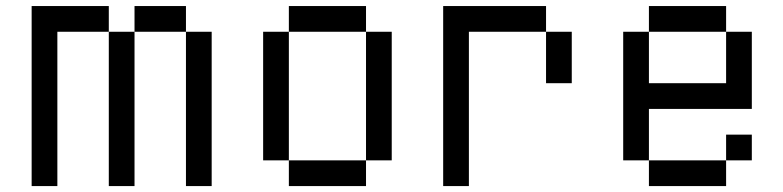

<svg xmlns="http://www.w3.org/2000/svg" viewBox="-20 -628 2644 648"><path d="M607.6 -520.8H694.4V0H607.6ZM607.6 -520.8H434V-607.6H607.6ZM347.2 -520.8H173.6V0H86.8V-607.6H347.2ZM347.2 -520.8H434V0H347.2Z M1215.3 -520.8H1302.1V-86.8H1215.3ZM868.1 -520.8H954.9V-86.8H868.1ZM1215.3 -86.8V0H954.9V-86.8ZM954.9 -520.8V-607.6H1215.3V-520.8Z M1822.9 -347.2H1909.7V-520.8H1822.9ZM1475.7 0V-607.6H1822.9V-520.8H1562.5V0Z M2170.1 -520.8V-607.6H2430.6V-520.8ZM2170.1 0V-86.8H2430.6V0ZM2430.6 -520.8H2517.4V-260.4H2170.1V-86.8H2083.3V-520.8H2170.1V-347.2H2430.6ZM2517.4 -86.8H2430.6V-173.6H2517.4Z"/></svg>

Font: 8-bit Operator+
Style: Regular
Weight: 400
Designer: GrandChaos9000
Foundry: Grand Chaos Productions
Version: Version 1.2.0 - April 24, 2014